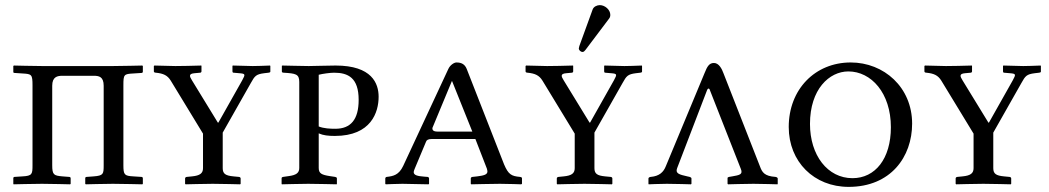

<svg xmlns="http://www.w3.org/2000/svg" viewBox="-20 -718 4098 750"><path d="M107 -384V-73C107 -38 106 -31 68 -29L37 -27C34 -27 32 -25 32 -22V0L33 2C33 2 114 0 144 0C174 0 254 2 254 2L256 0V-21C256 -25 254 -27 250 -27L224 -29C190 -32 184 -35 184 -73V-383C184 -418 204 -422 224 -422H346C366 -422 385 -419 385 -383V-73C385 -38 384 -32 346 -29L319 -27C315 -27 313 -25 313 -22V0L315 2C315 2 391 0 421 0C452 0 536 2 536 2L538 0V-21C538 -25 536 -27 532 -27L501 -29C466 -31 462 -35 462 -73V-385C462 -427 464 -429 501 -431L532 -433C536 -433 538 -435 538 -438V-460L536 -462C536 -462 451 -460 421 -460H145C115 -460 34 -462 34 -462L32 -460V-437C32 -434 34 -433 38 -433L68 -431C104 -429 107 -427 107 -384Z M773 -61C773 -41 761 -32 730 -29L710 -27C706 -27 703 -24 703 -21V0L705 2C705 2 783 0 811 0C842 0 918 2 918 2L920 0V-21C920 -24 917 -27 913 -27L892 -29C861 -32 850 -39 850 -61V-200L960 -394C975 -421 980 -428 1012 -432L1029 -434C1036 -435 1036 -437 1036 -439V-460L1035 -462C1020 -461 974 -460 967 -460C957 -460 901 -462 890 -462L888 -461V-439C888 -437 889 -434 892 -434L915 -432C939 -430 939 -428 926 -404L833 -239H831L730 -404C720 -420 716 -430 740 -432L762 -434C765 -434 767 -437 767 -439V-461L766 -462C754 -461 670 -460 665 -460C654 -460 592 -462 583 -462L581 -460V-439C581 -435 586 -434 589 -434C618 -431 634 -424 647 -403L773 -196Z M1225 -426C1240 -430 1271 -434 1285 -434C1340 -434 1381 -414 1381 -328C1381 -251 1350 -215 1290 -215C1270 -215 1245 -216 1225 -224ZM1149 -62C1149 -43 1138 -34 1107 -30L1086 -27C1082 -26 1080 -25 1080 -21V0L1081 2C1081 2 1156 0 1184 0C1215 0 1295 2 1295 2L1296 0V-21C1296 -25 1293 -26 1289 -27L1269 -30C1237 -35 1225 -40 1225 -62V-197C1243 -189 1263 -187 1288 -187C1430 -187 1459 -280 1459 -340C1459 -392 1433 -462 1291 -462C1254 -462 1214 -460 1186 -460C1157 -460 1098 -462 1083 -462L1081 -461V-439C1081 -437 1082 -434 1088 -434C1135 -431 1149 -429 1149 -398Z M1644 -164C1646 -171 1653 -175 1666 -175H1837L1882 -59C1883 -55 1884 -51 1884 -48C1884 -35 1867 -32 1844 -29L1826 -27C1822 -27 1819 -24 1819 -21V0L1821 2C1821 2 1905 0 1933 0C1963 0 2016 2 2016 2L2019 0V-21C2019 -24 2018 -26 2011 -27C1978 -30 1966 -36 1949 -76L1803 -449C1796 -466 1784 -474 1763 -474C1754 -474 1738 -464 1731 -448L1555 -70C1538 -34 1516 -30 1491 -27C1488 -27 1485 -24 1485 -21V0L1487 2C1487 2 1532 0 1552 0C1571 0 1654 2 1654 2L1656 0V-21C1656 -24 1653 -27 1650 -27L1637 -28C1612 -30 1596 -33 1596 -46C1596 -49 1598 -54 1600 -59ZM1825 -204H1689C1669 -204 1669 -213 1669 -218L1745 -401H1746Z M2225 -61C2225 -41 2213 -32 2182 -29L2162 -27C2158 -27 2155 -24 2155 -21V0L2157 2C2157 2 2235 0 2263 0C2294 0 2370 2 2370 2L2372 0V-21C2372 -24 2369 -27 2365 -27L2344 -29C2313 -32 2302 -39 2302 -61V-200L2412 -394C2427 -421 2432 -428 2464 -432L2481 -434C2488 -435 2488 -437 2488 -439V-460L2487 -462C2472 -461 2426 -460 2419 -460C2409 -460 2353 -462 2342 -462L2340 -461V-439C2340 -437 2341 -434 2344 -434L2367 -432C2391 -430 2391 -428 2378 -404L2285 -239H2283L2182 -404C2172 -420 2168 -430 2192 -432L2214 -434C2217 -434 2219 -437 2219 -439V-461L2218 -462C2206 -461 2122 -460 2117 -460C2106 -460 2044 -462 2035 -462L2033 -460V-439C2033 -435 2038 -434 2041 -434C2070 -431 2086 -424 2099 -403L2225 -196ZM2323 -698C2312 -698 2299 -692 2295 -681L2243 -538C2242 -535 2241 -530 2241 -529C2241 -522 2248 -515 2256 -515C2260 -515 2264 -519 2267 -523L2359 -645C2363 -650 2364 -655 2364 -660C2364 -680 2343 -698 2323 -698Z M2625 -61 2742 -366C2743 -369 2745 -372 2748 -372C2750 -372 2752 -370 2753 -366L2874 -58C2883 -36 2868 -34 2840 -29L2828 -27C2824 -26 2822 -25 2822 -22V0L2824 2C2824 2 2895 0 2923 0C2953 0 3017 2 3017 2L3018 0V-21C3018 -24 3012 -27 3009 -27C2965 -30 2957 -46 2949 -67L2806 -432C2800 -449 2788 -472 2769 -472C2751 -472 2743 -460 2732 -432L2581 -69C2572 -46 2556 -30 2522 -27C2518 -27 2513 -24 2513 -21V0L2514 2C2514 2 2557 0 2585 0C2615 0 2679 2 2679 2L2681 0V-21C2681 -24 2677 -26 2674 -27L2665 -29C2634 -36 2617 -40 2625 -61Z M3294 -439C3383 -439 3460 -355 3460 -221C3460 -98 3399 -22 3310 -22C3213 -22 3144 -111 3144 -234C3144 -369 3219 -439 3294 -439ZM3543 -235C3543 -377 3433 -474 3303 -474C3164 -474 3061 -369 3061 -222C3061 -86 3160 12 3295 12C3459 12 3543 -105 3543 -235Z M3783 -61C3783 -41 3771 -32 3740 -29L3720 -27C3716 -27 3713 -24 3713 -21V0L3715 2C3715 2 3793 0 3821 0C3852 0 3928 2 3928 2L3930 0V-21C3930 -24 3927 -27 3923 -27L3902 -29C3871 -32 3860 -39 3860 -61V-200L3970 -394C3985 -421 3990 -428 4022 -432L4039 -434C4046 -435 4046 -437 4046 -439V-460L4045 -462C4030 -461 3984 -460 3977 -460C3967 -460 3911 -462 3900 -462L3898 -461V-439C3898 -437 3899 -434 3902 -434L3925 -432C3949 -430 3949 -428 3936 -404L3843 -239H3841L3740 -404C3730 -420 3726 -430 3750 -432L3772 -434C3775 -434 3777 -437 3777 -439V-461L3776 -462C3764 -461 3680 -460 3675 -460C3664 -460 3602 -462 3593 -462L3591 -460V-439C3591 -435 3596 -434 3599 -434C3628 -431 3644 -424 3657 -403L3783 -196Z"/></svg>

Font: Linux Libertine O C
Style: Regular
Weight: 400
Designer: Philipp H. Poll
Foundry: Philipp H. Poll
Version: Version 4.0.3